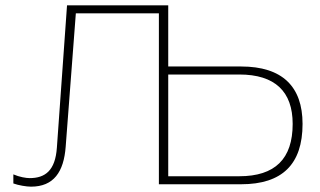

<svg xmlns="http://www.w3.org/2000/svg" viewBox="-20 -690 1198 719"><path d="M231 -670 193 -137C187 -51 149 -23 91 -23C78 -23 53 -27 30 -37V-3C49 4 79 9 96 9C181 9 219 -46 226 -141L264 -640H575V0H883C1037 0 1113 -75 1113 -226C1113 -366 1037 -441 883 -441H610V-670ZM610 -30V-411H876C1010 -411 1076 -347 1076 -226C1076 -95 1010 -30 876 -30Z"/></svg>

Font: LT Wave Alt Thin
Style: Regular
Weight: 100
Designer: Daniel Lyons
Version: Version 2.5 (Glyphs App)